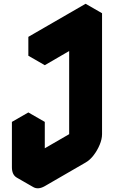

<svg xmlns="http://www.w3.org/2000/svg" viewBox="-20 -945 603 1016"><path d="M217 -700 520 -875V-235Q520 -209 507.5 -179Q495 -149 475.5 -123.5Q456 -98 433 -85L217 40Q182 60 156 45Q130 30 130 -10V-250L217 -300V-60L433 -185V-825Q433 -799 421 -769Q409 -739 389 -713.5Q369 -688 346 -675L217 -600ZM433 -825V-185L346 -235V-875ZM433 -185 217 -60 130 -110 346 -235ZM520 -875 217 -700 130 -750 433 -925ZM217 -700V-600L130 -650V-750ZM217 -300 130 -250 43 -300 130 -350ZM130 -250V-10Q130 30 156 45L69 -5Q43 -20 43 -60V-300Z"/></svg>

Font: Nabla Normal
Style: Regular
Weight: 400
Designer: Arthur Reinders Folmer
Version: Version 1.000